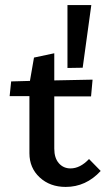

<svg xmlns="http://www.w3.org/2000/svg" viewBox="-20 -730 424 757"><path d="M306 -463 246 -462V-710H340ZM377 -56Q319 7 239 7Q177 7 136.5 -30.5Q96 -68 96 -126V-351H18L24 -409L98 -411L114 -503L194 -520V-413L345 -416L339 -350H194V-144Q194 -107 212 -86.5Q230 -66 258 -66Q296 -66 331 -103Z"/></svg>

Font: Ysabeau Infant Semibold
Style: Regular
Weight: 600
Designer: Christian Thalmann (Catharsis Fonts)
Version: Version 0.003